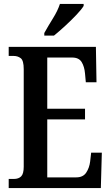

<svg xmlns="http://www.w3.org/2000/svg" viewBox="-20 -951 562 971"><path d="M24 0V-46H50Q74 -46 87 -59Q100 -72 100 -108V-601Q100 -645 85 -656.5Q70 -668 50 -668H24V-714H465L468 -535H414L410 -579Q407 -614 393 -637Q379 -660 345 -660H219V-401H410V-347H219V-54H366Q400 -54 416 -78Q432 -102 436 -135L441 -179H495L490 0ZM204 -784Q224 -820 248 -858.5Q272 -897 283 -931H403V-921Q393 -904 367 -876.5Q341 -849 310 -820.5Q279 -792 253 -771H204Z"/></svg>

Font: Noto Serif Devanagari ExtraCondensed SemiBold
Style: Regular
Weight: 600
Width: 2
Designer: Universal Thirst, Indian Type Foundry and the Monotype Design Team
Foundry: Monotype Imaging Inc.
Version: Version 2.004; ttfautohint (v1.8.4.7-5d5b)